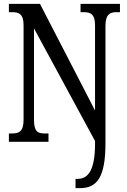

<svg xmlns="http://www.w3.org/2000/svg" viewBox="-20 -734 658 994"><path d="M371 240H394C483 240 526 183 526 7V-600C526 -659 549 -671 583 -671H601V-714H397V-671H415C449 -671 472 -660 472 -604V-162L187 -714H26V-671H45C77 -671 102 -662 102 -604V-114C102 -52 78 -43 41 -43H26V0H231V-43H212C176 -43 156 -52 156 -114V-587L472 -4V10C472 146 437 192 382 192H371Z"/></svg>

Font: Noto Serif Sinhala ExtraCondensed Medium
Style: Regular
Weight: 500
Width: 2
Designer: Jelle Bosma - Monotype Design Team
Foundry: Monotype Imaging Inc.
Version: Version 2.007